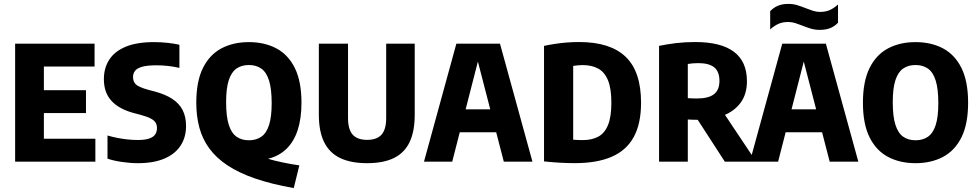

<svg xmlns="http://www.w3.org/2000/svg" viewBox="-20 -815 4936 968"><path d="M56.3 0V-595H456.8V-479.5H201.2V-115.5H460.8V0ZM161.1 -244.8V-360.3H413.5V-244.8Z M675.6 7.7Q636.5 7.7 594.6 1.5Q552.7 -4.6 522 -15.1V-131.9Q546.1 -124.8 572 -119.7Q597.9 -114.6 624 -111.9Q650 -109.2 674.8 -109.2Q710.8 -109.2 732 -116.5Q753.2 -123.7 762.3 -137.1Q771.4 -150.6 771.4 -169.3Q771.4 -184.7 764.6 -196.4Q757.8 -208.1 739.5 -217.7Q721.2 -227.3 687.1 -236.5L654.1 -245.2Q579.6 -265.2 541.7 -306.9Q503.7 -348.6 503.7 -415.7Q503.7 -471.8 530.6 -513.8Q557.5 -555.9 613.4 -579.3Q669.4 -602.7 756.7 -602.7Q790.7 -602.7 824.7 -599Q858.8 -595.4 884.5 -589.4V-472.6Q858.4 -479 828.1 -482.4Q797.8 -485.8 769.1 -485.8Q722.8 -485.8 697.1 -478.5Q671.4 -471.3 661 -458.1Q650.7 -444.8 650.7 -426.8Q650.7 -403.5 664.8 -389.7Q678.9 -375.9 726.9 -362.4L760 -353.7Q813.4 -339.4 848.5 -316.5Q883.5 -293.7 900.8 -260Q918 -226.2 918 -179.7Q918 -122.6 890.3 -80.5Q862.6 -38.4 808.6 -15.4Q754.5 7.7 675.6 7.7Z M1461 133.2Q1349.6 113.6 1266.9 85.2Q1184.3 56.7 1127.2 18.9Q1070.2 -18.9 1035.5 -66.3Q1000.9 -113.8 985.2 -171.3Q969.6 -228.9 969.6 -297Q969.6 -404.8 1003.2 -472.3Q1036.9 -539.8 1096.7 -571.3Q1156.5 -602.7 1234.7 -602.7Q1313.1 -602.7 1372.9 -571.3Q1432.7 -539.8 1466.3 -472.3Q1499.9 -404.8 1499.9 -297Q1499.9 -218.5 1481.1 -160.1Q1462.3 -101.7 1424.4 -64.7Q1386.5 -27.7 1329.8 -14Q1273.1 -0.2 1197 -11.3L1240.1 -46.1Q1278.6 -30 1320.6 -17.4Q1362.6 -4.9 1405.3 4Q1448.1 13 1489.2 18.7ZM1234.7 -107.8Q1271.4 -107.8 1297.2 -125.5Q1322.9 -143.1 1336.3 -184.1Q1349.7 -225 1349.7 -294.6Q1349.7 -367.1 1336.3 -409.3Q1322.9 -451.5 1297.2 -469.3Q1271.4 -487.2 1234.7 -487.2Q1198.2 -487.2 1172.5 -469.5Q1146.8 -451.9 1133.4 -410.9Q1120 -370 1120 -300.4Q1120 -227.9 1133.4 -185.9Q1146.8 -143.9 1172.5 -125.8Q1198.2 -107.8 1234.7 -107.8Z M1830.8 7.7Q1748.5 7.7 1694.6 -18.4Q1640.7 -44.5 1614.1 -98.6Q1587.5 -152.7 1587.5 -236.8V-595H1734.6V-219.9Q1734.6 -162.6 1758 -136.3Q1781.4 -109.9 1830.7 -109.9Q1880.3 -109.9 1903.7 -136.3Q1927 -162.6 1927 -219.9V-595H2070.9V-236.8Q2070.9 -152.7 2045.1 -98.6Q2019.3 -44.5 1966.2 -18.4Q1913.1 7.7 1830.8 7.7Z M2117.6 0 2280.9 -595H2500.7L2664.4 0H2520L2382.2 -532.2H2396.4L2260 0ZM2223.5 -148.3 2250.8 -263.9H2529.5L2557.5 -148.3Z M2878.2 7.5Q2840.7 7.5 2800.9 5.2Q2761 2.9 2722.8 -1.3V-583.7Q2750.1 -589.5 2779.1 -593.9Q2808.1 -598.4 2838.4 -600.7Q2868.6 -603.1 2900 -603.1Q3056.5 -603.1 3134.3 -528.7Q3212 -454.4 3212 -297Q3212 -191.8 3175.3 -124.5Q3138.5 -57.1 3064.3 -24.8Q2990.1 7.5 2878.2 7.5ZM2918 -108.7Q2964 -108.7 2996.2 -126Q3028.4 -143.3 3045.3 -184.5Q3062.3 -225.6 3062.3 -297Q3062.3 -369 3045.2 -410.4Q3028.2 -451.8 2995.7 -469.3Q2963.2 -486.9 2917.5 -486.9Q2905.7 -486.9 2893.7 -485.7Q2881.7 -484.6 2869.8 -482.7V-110.6Q2885.2 -109.4 2896.9 -109.1Q2908.5 -108.7 2918 -108.7Z M3302.8 0V-583.7Q3344.3 -592.4 3389.3 -597.8Q3434.4 -603.1 3485.4 -603.1Q3615 -603.1 3680.4 -553.8Q3745.8 -504.4 3745.8 -406Q3746.1 -342.2 3715 -298.7Q3683.8 -255.2 3628.1 -233.1Q3572.4 -211 3499 -211Q3485.1 -211 3472.4 -211.4Q3459.6 -211.8 3447.7 -212.6V0ZM3634.3 0 3458.4 -271.6H3611.2L3792.6 0ZM3493.5 -318.5Q3552 -318.5 3579.6 -340Q3607.2 -361.5 3607.2 -407.1Q3607.2 -454 3581 -475.3Q3554.7 -496.7 3501.6 -496.7Q3486.1 -496.7 3473.1 -495.7Q3460.2 -494.7 3447.7 -492.5V-320.1Q3461 -319.3 3470.8 -318.9Q3480.6 -318.5 3493.5 -318.5Z M3760.6 0 3923.9 -595H4143.7L4307.4 0H4163L4025.2 -532.2H4039.4L3903 0ZM3866.5 -148.3 3893.8 -263.9H4172.5L4200.5 -148.3ZM4112.7 -664.4Q4088 -664.4 4066.6 -671.1Q4045.2 -677.7 4025.4 -685.7Q4007.7 -692.7 3990.1 -698.4Q3972.6 -704.1 3953.8 -704.1Q3925.5 -704.1 3904.6 -694.7Q3883.8 -685.4 3863 -666.7V-758.7Q3880.8 -777.4 3902.7 -786.3Q3924.6 -795.3 3955.2 -795.3Q3980 -795.3 4001.4 -788.4Q4022.7 -781.6 4042.6 -773.6Q4060.3 -766.7 4078 -760.8Q4095.8 -754.9 4114.1 -754.9Q4142.5 -754.9 4163.6 -764.4Q4184.7 -773.9 4205 -792.3V-700.3Q4187.7 -682.1 4165.6 -673.2Q4143.5 -664.4 4112.7 -664.4Z M4595.7 7.7Q4517.5 7.7 4457.7 -23.7Q4397.9 -55.2 4364.2 -122.4Q4330.6 -189.7 4330.6 -297Q4330.6 -404.8 4364.2 -472.3Q4397.9 -539.8 4457.7 -571.3Q4517.5 -602.7 4595.7 -602.7Q4674.1 -602.7 4733.9 -571.3Q4793.7 -539.8 4827.3 -472.3Q4860.9 -404.8 4860.9 -297Q4860.9 -189.7 4827.3 -122.4Q4793.7 -55.2 4733.9 -23.7Q4674.1 7.7 4595.7 7.7ZM4595.7 -107.8Q4632.4 -107.8 4658.2 -125.5Q4683.9 -143.1 4697.3 -184.1Q4710.7 -225 4710.7 -294.6Q4710.7 -367.1 4697.3 -409.3Q4683.9 -451.5 4658.2 -469.3Q4632.4 -487.2 4595.7 -487.2Q4559.2 -487.2 4533.5 -469.5Q4507.8 -451.9 4494.4 -410.9Q4481 -370 4481 -300.4Q4481 -227.9 4494.4 -185.9Q4507.8 -143.9 4533.5 -125.8Q4559.2 -107.8 4595.7 -107.8Z"/></svg>

Font: Encode Sans SC Condensed Thin
Style: Regular
Weight: 100
Width: 3
Designer: Multiple Designers
Foundry: Impallari Type
Version: Version 3.002